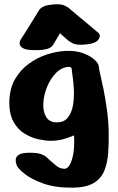

<svg xmlns="http://www.w3.org/2000/svg" viewBox="-20 -649 546 885"><path d="M140 -418Q105 -418 90 -425Q75 -432 72 -441.5Q69 -451 72 -458.5Q75 -466 75 -466Q75 -466 87 -484.5Q99 -503 114.5 -528Q130 -553 143 -574.5Q156 -596 160 -602Q168 -614 184.5 -620.5Q201 -627 232 -629Q264 -631 279.5 -622.5Q295 -614 295 -614Q295 -614 307 -603.5Q319 -593 338 -577.5Q357 -562 376.5 -545.5Q396 -529 411.5 -516Q427 -503 433 -498Q447 -486 434 -467Q421 -448 376 -444Q331 -440 314 -450Q297 -460 297 -460L256 -496Q256 -496 248.5 -482Q241 -468 226 -444Q216 -428 195.5 -423Q175 -418 157.5 -418Q140 -418 140 -418ZM321 -25Q321 -25 306.5 -19Q292 -13 268 -6.5Q244 0 214 0Q192 0 159.5 -6.5Q127 -13 95 -32Q63 -51 42.5 -87Q22 -123 23 -183Q25 -243 50 -285.5Q75 -328 114 -356Q153 -384 196.5 -398Q240 -412 278 -414Q329 -417 364 -403.5Q399 -390 417 -372.5Q435 -355 435 -344Q435 -336 442 -307Q449 -278 457.5 -235.5Q466 -193 473 -142.5Q480 -92 481 -40Q482 12 478.5 57.5Q475 103 460.5 138.5Q446 174 412 194.5Q378 215 318 216Q237 217 181.5 197.5Q126 178 95 153.5Q64 129 58 115Q52 101 52.5 87Q53 73 67.5 64Q82 55 117 55Q152 55 169.5 61.5Q187 68 195 76Q203 84 209 89Q218 96 236.5 112.5Q255 129 277 129Q292 129 303 108Q314 87 319 52Q324 17 321 -25ZM296 -341Q262 -338 236.5 -311Q211 -284 196 -246Q181 -208 179.5 -171Q178 -134 193 -109.5Q208 -85 242 -85Q276 -85 293.5 -108Q311 -131 316.5 -164.5Q322 -198 320.5 -233.5Q319 -269 315 -295Q311 -321 311 -328Q310 -339 303 -340Q296 -341 296 -341Z"/></svg>

Font: Nerko One
Style: Regular
Weight: 400
Designer: Nermin Kahrimanovic
Foundry: Nermin Kahrimanovic
Version: Version 1.101